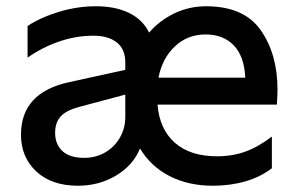

<svg xmlns="http://www.w3.org/2000/svg" viewBox="-20 -580 951 613"><path d="M47 -150Q47 -285 202 -318L380 -357V-381Q380 -423 353 -444.5Q326 -466 278 -466Q223 -466 169 -447.5Q115 -429 68 -396V-497Q111 -525 169 -542.5Q227 -560 286 -560Q349 -560 392.5 -538.5Q436 -517 456 -476Q490 -515 537 -537.5Q584 -560 638 -560Q759 -560 812.5 -483.5Q866 -407 866 -294Q866 -278 864 -246H483Q489 -168 538 -124.5Q587 -81 673 -81Q722 -81 763.5 -96Q805 -111 848 -144V-43Q812 -15 763.5 -1Q715 13 660 13Q581 13 521 -18Q461 -49 427 -106Q405 -52 350.5 -19.5Q296 13 229 13Q145 13 96 -32.5Q47 -78 47 -150ZM249 -76Q286 -76 316 -93.5Q346 -111 363 -141Q380 -171 380 -206V-278L234 -239Q192 -228 174 -208.5Q156 -189 156 -156Q156 -119 179.5 -97.5Q203 -76 249 -76ZM763 -332Q760 -400 726.5 -435Q693 -470 636 -470Q579 -470 538.5 -432Q498 -394 486 -332Z"/></svg>

Font: Application Medium
Style: Regular
Weight: 500
Designer: Wei Huang
Foundry: Wei Huang
Version: Version 0.012